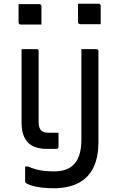

<svg xmlns="http://www.w3.org/2000/svg" viewBox="-20 -794 640 1024"><path d="M201 -663Q187 -663 173 -663Q159 -663 145.5 -663Q132 -663 118 -663Q104 -663 90 -663Q87 -663 84.5 -664.5Q82 -666 80.5 -668.5Q79 -671 79 -674V-772Q93 -772 107 -772Q121 -772 134.5 -772Q148 -772 162 -772Q176 -772 190 -772Q195 -772 198 -769Q201 -766 201 -761ZM517 -665Q503 -665 489.5 -665Q476 -665 462 -665Q448 -665 434.5 -665Q421 -665 407 -665Q404 -665 401.5 -666.5Q399 -668 397.5 -670.5Q396 -673 396 -676V-774Q410 -774 423.5 -774Q437 -774 451 -774Q465 -774 478.5 -774Q492 -774 506 -774Q511 -774 514 -771Q517 -768 517 -763ZM175 -532Q177 -532 179.5 -531.5Q182 -531 183 -529Q185 -528 185.5 -525.5Q186 -523 186 -521Q186 -474 186 -427Q186 -380 186 -333Q186 -286 186 -239.5Q186 -193 186 -146Q186 -128 189.5 -116Q193 -104 201 -97Q208 -91 218 -88.5Q228 -86 243 -86Q252 -86 261 -86Q270 -86 279 -86H292Q292 -68 292 -49Q292 -30 292 -11Q292 -6 289 -3Q286 0 281 0Q268 0 255.5 0Q243 0 230 0Q198 0 172.5 -8Q147 -16 130 -33Q113 -50 104 -76.5Q95 -103 95 -141Q95 -191 95 -241Q95 -291 95 -340.5Q95 -390 95 -440Q95 -463 95 -486Q95 -509 95 -532Q108 -532 121.5 -532Q135 -532 148.5 -532Q162 -532 175 -532ZM494 -532Q498 -532 500 -530.5Q502 -529 503.5 -527Q505 -525 505 -521Q505 -456 505 -397.5Q505 -339 505 -282.5Q505 -226 505 -166Q505 -106 505 -37Q505 44 478.5 99Q452 154 398.5 182Q345 210 264 210Q230 210 199 206Q168 202 146.5 195Q125 188 117 181Q116 179 115 177.5Q114 176 114 173Q114 153 114 133.5Q114 114 114 94H130Q150 103 171.5 109Q193 115 217 117.5Q241 120 268 120Q304 120 330.5 110.5Q357 101 375 82Q394 62 404 29Q414 -4 414 -48Q414 -121 414 -183.5Q414 -246 414 -308.5Q414 -371 414 -442Q414 -465 414 -487.5Q414 -510 414 -532Q434 -532 454 -532Q474 -532 494 -532Z"/></svg>

Font: Recursive
Style: Regular
Weight: 400
Version: Version 1.085